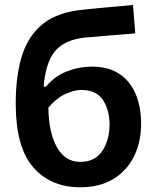

<svg xmlns="http://www.w3.org/2000/svg" viewBox="-20 -762 644 794"><path d="M312 12.5Q189.5 12.5 117.2 -70.5Q45 -153.5 45 -333.5Q45 -451 71.8 -534.2Q98.5 -617.5 159.8 -665Q221 -712.5 324.5 -722Q336 -723.5 360.8 -725.8Q385.5 -728 416.5 -731Q447 -733.5 477.5 -736.5Q507.5 -739.5 530 -741.5L539.5 -624Q517 -622 486 -619.5Q454.5 -617 423.5 -614.5Q392 -611.5 367.8 -609.5Q343.5 -607.5 335 -607Q248 -598.5 208.2 -551.2Q168.5 -504 160.5 -403.5H170Q205.5 -447 256.5 -466.8Q307.5 -486.5 361 -486.5Q429 -486.5 474 -456.2Q519 -426 541.2 -372.8Q563.5 -319.5 563.5 -251Q563.5 -174 533.8 -114.5Q504 -55 447.8 -21.2Q391.5 12.5 312 12.5ZM316.5 -390Q286.5 -390 249.8 -373Q213 -356 180 -317Q181.5 -213.5 215.5 -153Q249.5 -92.5 311.5 -92.5Q373 -92.5 403 -137.8Q433 -183 433 -247Q433 -307 405.8 -348.5Q378.5 -390 316.5 -390Z"/></svg>

Font: Heraclito SemiBold
Style: Regular
Weight: 600
Designer: Kostas Bartsokas (font) & Cristiano Sobral (main changes)
Foundry: Kostas Bartsokas (font) & Cristiano Sobral (main changes)
Version: Version 1.00;July 8, 2020;FontCreator 13.0.0.2655 64-bit